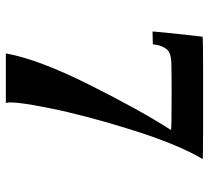

<svg xmlns="http://www.w3.org/2000/svg" viewBox="-50 -684 733 674"><g transform="rotate(90 317.0 -346.5)"><path d="M538 -691Q487 -606 436 -444Q385 -282 359 -152.5Q333 -23 341 0H322Q303 0 278 0Q253 0 227.5 0Q202 0 184 0H167Q187 -113 276.5 -292Q366 -471 436 -580Q436 -581 393.5 -581.5Q351 -582 298 -582Q245 -582 198 -581Q180 -580 168 -575.5Q156 -571 150 -561.5Q144 -552 141.5 -546Q139 -540 137 -528.5Q135 -517 135 -516L92 -515Q90 -515 90 -516L94 -560Q99 -605 103.5 -648.5Q108 -692 109 -691Q109 -692 216.5 -692.5Q324 -693 431.5 -692.5Q539 -692 538 -691Z"/></g></svg>

Font: GFS Artemisia
Style: Bold
Weight: 700
Designer: Designed by Takis Katsoulidis.
Foundry: Designed by Takis Katsoulidis.
Version: Version 1.0